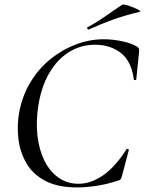

<svg xmlns="http://www.w3.org/2000/svg" viewBox="-20 -808 635 841"><path d="M318 13Q232 13 177 -16.5Q122 -46 94.5 -95Q67 -144 60.5 -201.5Q54 -259 64 -316Q78 -390 114 -449Q150 -508 201.5 -549.5Q253 -591 313 -613.5Q373 -636 434 -636Q475 -636 516.5 -627Q558 -618 581 -603Q588 -598 589 -594Q590 -590 589 -579L577 -461Q576 -457 571 -457Q566 -457 566 -461Q556 -539 510 -575.5Q464 -612 396 -612Q333 -612 281.5 -579.5Q230 -547 195.5 -487.5Q161 -428 148 -346Q137 -276 144 -214Q151 -152 174.5 -104.5Q198 -57 236 -30Q274 -3 324 -3Q378 -3 431.5 -40Q485 -77 534 -154Q536 -157 541 -155Q546 -153 544 -150L515 -40Q512 -28 509 -23.5Q506 -19 497 -17Q449 -1 402.5 6Q356 13 318 13ZM369 -679Q365 -677 362.5 -682.5Q360 -688 364 -689Q408 -713 444 -738.5Q480 -764 515 -787Q519 -790 533.5 -786Q548 -782 564 -775.5Q580 -769 589.5 -763Q599 -757 591 -756Q524 -740 472 -721Q420 -702 369 -679Z"/></svg>

Font: Cormorant Garamond Light Medium
Style: Italic
Weight: 500
Italic angle: -10°
Version: Version 4.001